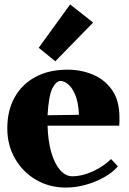

<svg xmlns="http://www.w3.org/2000/svg" viewBox="-20 -830 583 868"><path d="M278 18Q204 18 144 -16.5Q84 -51 48.5 -112Q13 -173 13 -250Q13 -330 46 -389.5Q79 -449 140 -482Q201 -515 286 -515Q347 -515 400.5 -492.5Q454 -470 487 -422.5Q520 -375 520 -298Q520 -291 520 -280.5Q520 -270 519 -262H195Q197 -194 211.5 -142.5Q226 -91 251 -62Q276 -33 308 -33Q350 -33 399 -55Q448 -77 482 -111L513 -78Q489 -50 450.5 -28.5Q412 -7 367 5.5Q322 18 278 18ZM254 -464Q234 -464 217 -431Q200 -398 195 -309L337 -311Q334 -370 319.5 -403Q305 -436 287 -450Q269 -464 254 -464ZM230 -553 155 -614 297 -810 401 -728Z"/></svg>

Font: Wittgenstein Black
Style: Regular
Weight: 900
Designer: Jörg Drees
Foundry: Jörg Drees
Version: Version 1.303; ttfautohint (v1.8.4.7-5d5b)